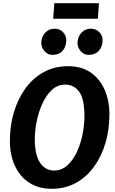

<svg xmlns="http://www.w3.org/2000/svg" viewBox="-20 -1167 718 1195"><path d="M302.5 8Q218 8 159.8 -31.2Q101.5 -70.5 71.5 -138Q41.5 -205.5 41.5 -290Q41.5 -383.5 66.2 -467.5Q91 -551.5 138 -616.2Q185 -681 252 -718Q319 -755 403.5 -755Q488 -755 545.2 -715Q602.5 -675 631.8 -607Q661 -539 661 -455Q661 -361.5 636.5 -277.8Q612 -194 565.5 -129.8Q519 -65.5 452.8 -28.8Q386.5 8 302.5 8ZM316.5 -105.5Q363 -105.5 398.5 -137.2Q434 -169 458 -220.2Q482 -271.5 494 -331.8Q506 -392 505.5 -449Q505 -553.5 472.2 -597Q439.5 -640.5 385.5 -640.5Q339.5 -640.5 304.2 -608.5Q269 -576.5 245 -525Q221 -473.5 208.8 -413.8Q196.5 -354 196.5 -298.5Q197.5 -198.5 230.8 -152Q264 -105.5 316.5 -105.5ZM305 -825.5Q278 -825.5 257.5 -848.2Q237 -871 237 -898Q237 -937 260.8 -962.8Q284.5 -988.5 320.5 -988.5Q351.5 -988.5 372 -967.2Q392.5 -946 392.5 -917.5Q392.5 -877.5 370.2 -851.5Q348 -825.5 305 -825.5ZM530 -825.5Q503.5 -825.5 483 -848Q462.5 -870.5 462.5 -898Q462.5 -936.5 486 -962.5Q509.5 -988.5 546 -988.5Q577 -988.5 597.8 -967.2Q618.5 -946 618.5 -917.5Q618.5 -878 595.8 -851.8Q573 -825.5 530 -825.5ZM311 -1050.5 318 -1147H596L589 -1050.5Z"/></svg>

Font: Merriweather Sans Italic
Style: Bold
Weight: 700
Italic angle: -7.5°
Designer: Eben Sorkin
Foundry: Eben Sorkin
Version: Version 1.008; ttfautohint (v1.7.19-72a1) -l 8 -r 50 -G 200 